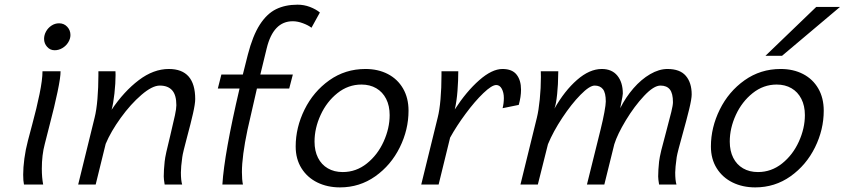

<svg xmlns="http://www.w3.org/2000/svg" viewBox="-20 -793 3629 825"><path d="M233.9 -692.9Q254.9 -692.9 268.8 -678Q282.7 -663.1 282.7 -642.6Q282.7 -626.5 273.2 -611.1Q263.7 -595.7 248 -586.4Q232.4 -577.1 214.8 -577.1Q195.3 -577.1 182.4 -591.8Q169.4 -606.4 169.4 -626Q169.4 -642.6 178 -658Q186.5 -673.3 201.4 -683.1Q216.3 -692.9 233.9 -692.9ZM194.3 -260.3 172.4 -174.3Q159.7 -127 159.7 -67.9Q159.7 -30.3 165.5 0H83Q79.6 -15.6 79.6 -42.5Q79.6 -73.2 84.7 -111.6Q89.8 -149.9 100.1 -189L119.1 -260.7Q137.2 -327.1 149.9 -388.9Q162.6 -450.7 162.6 -486.8H240.2Q240.7 -462.4 227.3 -398.4Q213.9 -334.5 194.3 -260.3Z M683.6 -34.7Q683.6 -62 687.5 -98.6Q689 -113.8 694.8 -140.1Q700.7 -166.5 711.9 -211.9Q725.6 -269 731.7 -297.6Q737.8 -326.2 737.8 -340.8Q737.8 -384.8 719.7 -405Q701.7 -425.3 666.5 -425.3Q634.3 -425.3 587.9 -385.5Q541.5 -345.7 498.8 -286.6Q456.1 -227.5 434.1 -174.8L391.1 0H315.9L386.7 -288.1Q394.5 -318.8 398.7 -367.9Q402.8 -417 402.8 -469.2V-486.8H476.1L476.6 -471.2Q476.6 -435.5 471.7 -391.1Q466.8 -346.7 459.5 -321.3Q512.7 -400.4 576.2 -448.5Q639.6 -496.6 705.6 -496.6Q818.8 -496.6 818.8 -367.2Q818.8 -347.2 809.3 -305.2Q799.8 -263.2 783.2 -201.7Q775.9 -174.3 770 -150.4Q764.2 -126.5 763.2 -117.7Q757.3 -75.2 757.3 -51.8Q757.3 -18.1 762.7 0H687.5Q683.6 -23.4 683.6 -34.7Z M931.2 -472.7H1023.4L1044.9 -558.1Q1065.9 -639.6 1096.2 -686.8Q1126.5 -733.9 1166 -753.4Q1205.6 -772.9 1258.8 -772.9Q1286.1 -772.9 1311.8 -763.2Q1337.4 -753.4 1354.5 -739.3L1318.4 -673.8Q1304.7 -684.6 1281.7 -693.1Q1258.8 -701.7 1237.8 -701.7Q1154.3 -701.7 1126 -585.4L1098.6 -472.7H1238.3L1222.7 -412.6H1084L1043.5 -235.4Q1019.5 -121.6 1019.5 -53.7Q1019.5 -20.5 1023.9 0H935.5Q943.8 -133.3 1009.3 -412.6H916Z M1550.3 -496.6Q1604.5 -496.6 1646.5 -474.9Q1688.5 -453.1 1711.9 -412.6Q1735.4 -372.1 1735.4 -317.4Q1735.4 -235.8 1697.8 -159.7Q1660.2 -83.5 1592.8 -35.6Q1525.4 12.2 1440.9 12.2Q1386.7 12.2 1343.5 -9Q1300.3 -30.3 1275.4 -70.1Q1250.5 -109.9 1250.5 -163.6Q1250.5 -245.1 1288.6 -322.3Q1326.7 -399.4 1395 -448Q1463.4 -496.6 1550.3 -496.6ZM1331.5 -184.6Q1331.5 -144.5 1346.4 -115Q1361.3 -85.4 1388.7 -69.6Q1416 -53.7 1452.6 -53.7Q1510.3 -53.7 1556.4 -90.6Q1602.5 -127.4 1628.4 -184.6Q1654.3 -241.7 1654.3 -298.3Q1654.3 -338.4 1639.2 -368.2Q1624 -397.9 1596.7 -413.8Q1569.3 -429.7 1533.2 -429.7Q1476.1 -429.7 1429.9 -392.8Q1383.8 -356 1357.7 -299.1Q1331.5 -242.2 1331.5 -184.6Z M1790 0 1860.8 -288.1Q1868.7 -318.8 1872.8 -366.5Q1877 -414.1 1877 -469.2V-486.8H1949.2Q1949.2 -448.2 1945.8 -402.8Q1942.4 -357.4 1934.1 -322.8Q1984.4 -400.4 2039.3 -448.5Q2094.2 -496.6 2139.2 -496.6Q2180.7 -496.6 2199.7 -472.4Q2218.8 -448.2 2218.8 -407.7Q2218.8 -377 2209 -342.3L2139.6 -328.1Q2145 -349.6 2145 -371.6Q2145 -395 2136.2 -411.4Q2127.4 -427.7 2112.3 -427.7Q2093.3 -427.7 2056.9 -392.8Q2020.5 -357.9 1981.2 -304.9Q1941.9 -252 1914.1 -201.7L1864.7 0Z M2808.1 -34.7Q2808.1 -62 2812 -98.6Q2814 -116.2 2821.5 -147.5Q2829.1 -178.7 2842.3 -226.6Q2857.4 -283.2 2864.5 -312Q2871.6 -340.8 2871.6 -354Q2871.6 -391.6 2858.4 -408.4Q2845.2 -425.3 2817.9 -425.3Q2789.1 -425.3 2747.6 -381.1Q2706.1 -336.9 2669.4 -276.4Q2632.8 -215.8 2619.6 -173.3L2576.7 0H2502L2561 -237.8Q2570.8 -277.3 2576.9 -310.5Q2583 -343.8 2583 -356.9Q2583 -394 2570.8 -409.7Q2558.6 -425.3 2535.2 -425.3Q2513.2 -425.3 2474.4 -385.7Q2435.5 -346.2 2396.2 -286.9Q2356.9 -227.5 2334.5 -173.3L2291 0H2216.3L2287.1 -288.1Q2294.4 -317.9 2299.3 -366.2Q2304.2 -414.6 2304.2 -461.9Q2304.2 -477.5 2303.7 -486.8H2378.9L2378.4 -470.2Q2378.4 -432.6 2374 -388.9Q2369.6 -345.2 2362.3 -326.2Q2405.8 -402.8 2459.5 -449.7Q2513.2 -496.6 2565.9 -496.6Q2609.4 -496.6 2632.8 -467.8Q2656.2 -439 2656.2 -391.1Q2656.2 -383.3 2648.9 -348.6L2645 -328.1Q2668.5 -375 2701.9 -413.6Q2735.4 -452.1 2773.7 -474.4Q2812 -496.6 2848.1 -496.6Q2901.9 -496.6 2927 -467Q2952.1 -437.5 2952.1 -387.2Q2952.1 -368.2 2941.4 -324Q2930.7 -279.8 2911.6 -211.4Q2903.3 -181.6 2896.2 -154.8Q2889.2 -127.9 2887.7 -117.7Q2881.3 -71.3 2881.3 -51.8Q2881.3 -18.1 2886.7 0H2812Q2808.1 -23.4 2808.1 -34.7Z M3334.5 -496.6Q3388.7 -496.6 3430.7 -474.9Q3472.7 -453.1 3496.1 -412.6Q3519.5 -372.1 3519.5 -317.4Q3519.5 -235.8 3481.9 -159.7Q3444.3 -83.5 3377 -35.6Q3309.6 12.2 3225.1 12.2Q3170.9 12.2 3127.7 -9Q3084.5 -30.3 3059.6 -70.1Q3034.7 -109.9 3034.7 -163.6Q3034.7 -245.1 3072.8 -322.3Q3110.8 -399.4 3179.2 -448Q3247.6 -496.6 3334.5 -496.6ZM3115.7 -184.6Q3115.7 -144.5 3130.6 -115Q3145.5 -85.4 3172.9 -69.6Q3200.2 -53.7 3236.8 -53.7Q3294.4 -53.7 3340.6 -90.6Q3386.7 -127.4 3412.6 -184.6Q3438.5 -241.7 3438.5 -298.3Q3438.5 -338.4 3423.3 -368.2Q3408.2 -397.9 3380.9 -413.8Q3353.5 -429.7 3317.4 -429.7Q3260.3 -429.7 3214.1 -392.8Q3168 -356 3141.8 -299.1Q3115.7 -242.2 3115.7 -184.6ZM3589.4 -763.2 3340.3 -553.2H3269L3487.3 -763.2Z"/></svg>

Font: Lesson One Light
Style: Italic
Weight: 300
Italic angle: -14°
Designer: But Ko, Victor Gaultney, Annie Olsen, Julie Remington, Don Collingsworth, Eric Hays, Becca Hirsbrunner
Version: Version 1.100